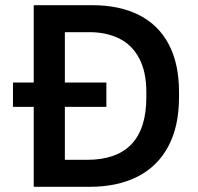

<svg xmlns="http://www.w3.org/2000/svg" viewBox="-20 -720 765 740"><path d="M110 -308H30V-402H110V-700H335Q441 -700 516 -662Q591 -624 630.5 -549Q670 -474 670 -365V-345Q670 -234 629 -156.5Q588 -79 510.5 -39.5Q433 0 325 0H110ZM544 -345V-365Q544 -444 516 -496Q488 -548 438.5 -572Q389 -596 325 -596H230V-402H390V-308H230V-104H315Q544 -104 544 -345Z"/></svg>

Font: .
Style: 
Weight: 500
Designer: A.Korolkova, Vitaly Kuzmin
Foundry: ParaType Ltd
Version: Version 1.000; Glyphs 3.2, build 3192.0